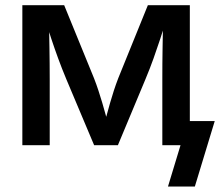

<svg xmlns="http://www.w3.org/2000/svg" viewBox="-20 -549 832 726"><path d="M64.5 0V-529.3H222.7L335.4 -253.4Q344.7 -229.5 352.3 -206.3Q359.9 -183.1 366.7 -160.2Q373.5 -137.2 379.4 -115.5Q385.3 -93.8 391.1 -73.2H372.1Q377.9 -93.3 383.8 -115Q389.6 -136.7 396.2 -159.7Q402.8 -182.6 410.4 -206.1Q418 -229.5 427.2 -253.4L539.1 -529.3H697.8V0H593.8V-248.5Q593.8 -279.8 594 -308.6Q594.2 -337.4 594.7 -365.5Q595.2 -393.6 595.7 -421.9Q596.2 -450.2 596.7 -479H610.4Q598.1 -439 585.9 -401.9Q573.7 -364.7 560.3 -327.4Q546.9 -290 529.8 -249L425.8 0H335.9L231 -249Q213.9 -290 200.2 -327.4Q186.5 -364.7 174.1 -402.1Q161.6 -439.5 149.4 -479H165Q165.5 -451.7 166 -423.8Q166.5 -396 167 -367.7Q167.5 -339.4 167.7 -309.6Q168 -279.8 168 -248.5V0ZM615.2 156.2 662.6 0H628.4V-91.3H792L716.8 156.2Z"/></svg>

Font: Inter 24pt Medium
Style: Regular
Weight: 500
Designer: Rasmus Andersson
Foundry: rsms
Version: Version 4.001;git-66647c0bb